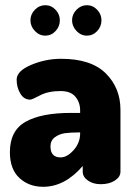

<svg xmlns="http://www.w3.org/2000/svg" viewBox="-20 -708 524 738"><path d="M210 -630Q210 -606 193.5 -588.5Q177 -571 154 -571Q131 -571 114 -589Q97 -607 97 -630Q97 -653 114 -670.5Q131 -688 154 -688Q177 -688 193.5 -670.5Q210 -653 210 -630ZM370 -630Q370 -606 353.5 -588.5Q337 -571 314 -571Q291 -571 274 -589Q257 -607 257 -630Q257 -653 274 -670.5Q291 -688 314 -688Q337 -688 353.5 -670.5Q370 -653 370 -630ZM215 -482Q330 -482 386.5 -426Q443 -370 443 -286V-48Q443 -28 421.5 -14Q400 0 367 0Q338 0 318 -14Q298 -28 298 -48V-70Q229 10 146 10Q91 10 54.5 -24Q18 -58 18 -123Q18 -206 78.5 -240Q139 -274 252 -274H288V-284Q288 -314 270 -336Q252 -358 213 -358Q165 -358 134 -341.5Q103 -325 96 -325Q72 -325 58 -348.5Q44 -372 44 -402Q44 -435 99.5 -458.5Q155 -482 215 -482ZM288 -195V-199H284Q251 -199 229.5 -196Q208 -193 191 -180.5Q174 -168 174 -145Q174 -103 213 -103Q238 -103 263 -131Q288 -159 288 -195Z"/></svg>

Font: Dosis
Style: ExtraBold
Weight: 800
Designer: EdgarTolentino, PabloImpallari, IginoMarini
Foundry: EdgarTolentino, PabloImpallari, IginoMarini
Version: Version 1.007